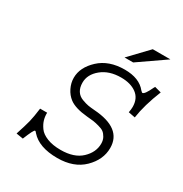

<svg xmlns="http://www.w3.org/2000/svg" viewBox="-174 -864 964 1014"><g transform="rotate(30 308.0 -357.0)"><path d="M576.2 -567.4 616.2 -556.6Q575.2 -455.1 563.5 -374L522.5 -381.8Q526.4 -401.4 526.4 -416Q526.4 -467.8 490.7 -494.1Q455.1 -520.5 396.5 -520.5Q324.2 -520.5 278.3 -482.9Q232.4 -445.3 232.4 -395.5Q232.4 -365.2 245.1 -345.2Q257.8 -325.2 281.7 -316.4Q305.7 -307.6 320.3 -305.2Q335 -302.7 359.4 -300.8Q532.2 -289.1 532.2 -168.9Q532.2 -97.7 474.1 -40.5Q416 16.6 315.4 16.6Q204.1 16.6 153.3 -41Q147.5 -49.8 142.6 -49.8Q134.8 -49.8 107.4 18.6L65.4 11.7Q85 -47.9 92.8 -79.1Q100.6 -110.4 107.4 -164.1H150.4Q149.4 -142.6 155.3 -121.6Q161.1 -100.6 176.8 -78.6Q192.4 -56.6 226.6 -43Q260.7 -29.3 309.6 -29.3Q391.6 -29.3 435.5 -70.8Q479.5 -112.3 479.5 -165Q479.5 -186.5 470.7 -202.1Q461.9 -217.8 451.2 -226.1Q440.4 -234.4 418.5 -240.2Q396.5 -246.1 383.3 -248Q370.1 -250 342.8 -252Q268.6 -258.8 233.4 -285.2Q209 -303.7 194.3 -333.5Q179.7 -363.3 179.7 -394.5Q179.7 -458 237.8 -512.2Q295.9 -566.4 392.6 -566.4Q481.4 -566.4 522.5 -514.6Q531.2 -505.9 533.2 -505.9Q546.9 -505.9 572.3 -560.5L574.2 -563.5Q576.2 -566.4 576.2 -567.4ZM573.2 -733.4 411.1 -621.1H358.4L465.8 -733.4Z"/></g></svg>

Font: Thabit-Oblique
Style: Oblique
Weight: 500
Designer: Regenerated by Nadim Shaikli
Foundry: MAK Alagha
Version: 0.01